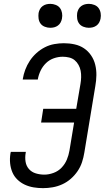

<svg xmlns="http://www.w3.org/2000/svg" viewBox="-20 -967 543 995"><path d="M203 8Q178 8 154 4Q130 0 108.5 -10Q87 -20 70 -36.5Q53 -53 44 -74.5Q35 -96 32.5 -120.5Q30 -145 34 -171L36 -180H114L113 -174Q109 -151 112.5 -129Q116 -107 130 -91Q144 -75 165.5 -68.5Q187 -62 210 -62Q233 -62 257.5 -71Q282 -80 299.5 -98.5Q317 -117 326.5 -140Q336 -163 340 -187L364 -332H193L204 -403H375L397 -532Q400 -549 400.5 -566.5Q401 -584 398 -600Q395 -616 387 -630.5Q379 -645 367 -655Q355 -665 338.5 -669Q322 -673 305 -673Q282 -673 259 -665Q236 -657 218.5 -640Q201 -623 190.5 -601Q180 -579 176 -556V-555H98V-557Q102 -582 111 -606Q120 -630 134.5 -652Q149 -674 169 -692Q189 -710 212.5 -722Q236 -734 261.5 -738.5Q287 -743 311 -743Q340 -743 367 -737Q394 -731 415.5 -716.5Q437 -702 452 -680Q467 -658 473.5 -631.5Q480 -605 479.5 -577Q479 -549 474 -521L417 -176Q413 -151 405 -126.5Q397 -102 382 -80Q367 -58 347 -40.5Q327 -23 303 -12Q279 -1 253.5 3.5Q228 8 203 8ZM440 -823Q426 -823 412 -828.5Q398 -834 390 -845Q382 -856 380 -870.5Q378 -885 380 -900Q382 -910 387 -919.5Q392 -929 401 -935.5Q410 -942 420 -944.5Q430 -947 441 -947Q455 -947 469 -941.5Q483 -936 491 -925Q499 -914 501.5 -899.5Q504 -885 501 -870Q499 -860 494 -850.5Q489 -841 480 -834.5Q471 -828 461 -825.5Q451 -823 440 -823ZM240 -823Q226 -823 212 -828.5Q198 -834 190 -845Q182 -856 180 -870.5Q178 -885 180 -900Q182 -910 187 -919.5Q192 -929 201 -935.5Q210 -942 220 -944.5Q230 -947 241 -947Q255 -947 269 -941.5Q283 -936 291 -925Q299 -914 301.5 -899.5Q304 -885 301 -870Q299 -860 294 -850.5Q289 -841 280 -834.5Q271 -828 261 -825.5Q251 -823 240 -823Z"/></svg>

Font: Iosevka Term Curly Oblique
Style: Regular
Weight: 400
Italic angle: -9°
Designer: Belleve Invis
Foundry: Belleve Invis
Version: Version 32.3.0